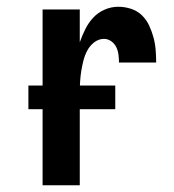

<svg xmlns="http://www.w3.org/2000/svg" viewBox="-20 -548 515 568"><path d="M106 0V-520H216V-423Q223 -443 232.5 -462Q242 -481 256 -496Q270 -511 289.5 -519.5Q309 -528 330 -528Q349 -528 367.5 -522Q386 -516 399.5 -503Q413 -490 421 -473Q429 -456 434 -437.5Q439 -419 440.5 -400Q442 -381 442 -363H332Q332 -374 330.5 -386Q329 -398 324 -408.5Q319 -419 309 -426Q299 -433 288 -433Q272 -433 259 -423Q246 -413 238.5 -399Q231 -385 227 -369.5Q223 -354 220.5 -338.5Q218 -323 217 -307Q216 -291 216 -276V0ZM64 -225V-295H321V-225Z"/></svg>

Font: Iosevka QP
Style: Bold
Weight: 700
Designer: Belleve Invis
Foundry: Belleve Invis
Version: Version 20.0.0; ttfautohint (v1.8.4)